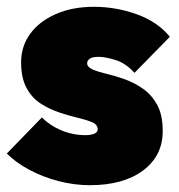

<svg xmlns="http://www.w3.org/2000/svg" viewBox="-21 -529 526 564"><path d="M243 15Q197 15 151 3Q105 -9 65.5 -30Q26 -51 -1 -78L102 -184Q126 -160 159.5 -146Q193 -132 230 -132Q247 -132 256.5 -136.5Q266 -141 266 -149Q266 -163 249.5 -170Q233 -177 207.5 -183Q182 -189 153.5 -198.5Q125 -208 99 -224.5Q73 -241 57 -270.5Q41 -300 41 -346Q41 -393 67.5 -429.5Q94 -466 142.5 -487.5Q191 -509 255 -509Q320 -509 381 -487Q442 -465 478 -421L374 -315Q349 -343 319 -352.5Q289 -362 269 -362Q250 -362 242.5 -356.5Q235 -351 235 -343Q235 -332 251 -325Q267 -318 292.5 -312Q318 -306 346 -296Q374 -286 399.5 -268Q425 -250 441 -220.5Q457 -191 457 -144Q457 -71 399 -28Q341 15 243 15Z"/></svg>

Font: Outfit Thin Black
Style: Regular
Weight: 900
Version: Version 1.100;gftools[0.9.27]